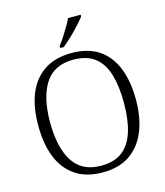

<svg xmlns="http://www.w3.org/2000/svg" viewBox="-134 -1032 985 1143"><g transform="rotate(-15 358.5 -460.5)"><path d="M358 10Q257 10 190 -35Q123 -80 90 -162.5Q57 -245 57 -359Q57 -473 90.5 -554.5Q124 -636 191.5 -680.5Q259 -725 359 -725Q461 -725 527 -680.5Q593 -636 626 -553.5Q659 -471 659 -358Q659 -247 625.5 -164.5Q592 -82 525.5 -36Q459 10 358 10ZM358 -31Q441 -31 490.5 -70Q540 -109 562.5 -182.5Q585 -256 585 -358Q585 -461 563 -534Q541 -607 491.5 -645.5Q442 -684 359 -684Q240 -684 185 -598Q130 -512 130 -358Q130 -204 185 -117.5Q240 -31 358 -31ZM303 -784Q318 -803 335 -829Q352 -855 368 -882Q384 -909 394 -931H472V-921Q463 -908 445.5 -888Q428 -868 406.5 -846Q385 -824 363.5 -804.5Q342 -785 325 -771H303Z"/></g></svg>

Font: Noto Serif Gujarati Light
Style: Regular
Weight: 300
Version: Version 2.102